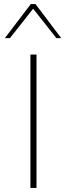

<svg xmlns="http://www.w3.org/2000/svg" viewBox="-20 -927 330 947"><path d="M130 0V-658H160V0ZM258 -739 138 -891 132 -907H155L282 -739ZM4 -739 132 -907H155L149 -891L29 -739Z"/></svg>

Font: Ysabeau Office Thin
Style: Regular
Weight: 250
Designer: Christian Thalmann (Catharsis Fonts)
Version: Version 2.001;gftools[0.9.30]; featfreeze: tnum,lnum,ss02